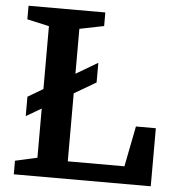

<svg xmlns="http://www.w3.org/2000/svg" viewBox="-52 -768 750 817"><g transform="rotate(5 323.0 -360.0)"><path d="M66 -251V-334L354 -504V-420ZM261 -641V-75H503L537 -248H622V0H37V-58L131 -79V-641L37 -662V-720H365V-662Z"/></g></svg>

Font: Domine
Style: Regular
Weight: 400
Designer: Pablo Impallari, Rodrigo Fuenzalida, Brenda Gallo
Foundry: Pablo Impallari, Rodrigo Fuenzalida, Brenda Gallo
Version: Version 2.000;September 19, 2022;FontCreator 14.0.0.2877 64-